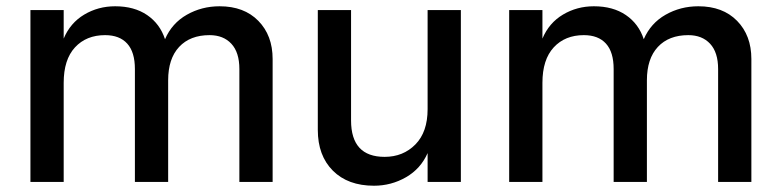

<svg xmlns="http://www.w3.org/2000/svg" viewBox="-20 -580 2487 612"><path d="M77 -548H183V-457Q204 -507 248.5 -533.5Q293 -560 347 -560Q408 -560 449 -532Q490 -504 506 -455Q528 -506 575.5 -533Q623 -560 680 -560Q758 -560 803.5 -513.5Q849 -467 849 -392V0H743V-360Q743 -413 717.5 -440.5Q692 -468 648 -468Q586 -468 551 -430.5Q516 -393 516 -324V0H410V-360Q410 -414 385.5 -441Q361 -468 315 -468Q255 -468 219 -429Q183 -390 183 -316V0H77Z M1449 0H1343V-92Q1321 -42 1274 -15Q1227 12 1172 12Q1089 12 1041 -36Q993 -84 993 -166V-548H1099V-196Q1099 -80 1206 -80Q1265 -80 1304 -119.5Q1343 -159 1343 -232V-548H1449Z M1603 -548H1709V-457Q1730 -507 1774.5 -533.5Q1819 -560 1873 -560Q1934 -560 1975 -532Q2016 -504 2032 -455Q2054 -506 2101.5 -533Q2149 -560 2206 -560Q2284 -560 2329.5 -513.5Q2375 -467 2375 -392V0H2269V-360Q2269 -413 2243.5 -440.5Q2218 -468 2174 -468Q2112 -468 2077 -430.5Q2042 -393 2042 -324V0H1936V-360Q1936 -414 1911.5 -441Q1887 -468 1841 -468Q1781 -468 1745 -429Q1709 -390 1709 -316V0H1603Z"/></svg>

Font: Application Medium
Style: Regular
Weight: 500
Designer: Wei Huang
Foundry: Wei Huang
Version: Version 0.012